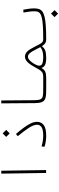

<svg xmlns="http://www.w3.org/2000/svg" viewBox="1006 -1739 918 2970"><g transform="rotate(-90 1465.0 -254.0)"><path d="M274.4 0 264.2 -693.4H309.1L319.3 0Z M848.1 1.5Q806.6 1.5 759.5 -5.4Q712.4 -12.2 678.7 -25.9L686 -70.3Q723.6 -58.1 767.1 -51.3Q810.5 -44.4 850.6 -44.4Q942.9 -44.4 981.7 -69.8Q1020.5 -95.2 1020.5 -138.2Q1020.5 -193.8 970 -270Q919.4 -346.2 843.3 -439L877.9 -465.8Q931.2 -403.8 973.6 -346.7Q1016.1 -289.6 1040.8 -238Q1065.4 -186.5 1065.4 -140.6Q1065.4 -75.7 1016.6 -37.1Q967.8 1.5 848.1 1.5ZM886.7 -563 832.5 -617.2 886.7 -671.9 940.9 -617.2Z M1752 1.5Q1735.8 1.5 1719.5 1.5Q1703.1 1.5 1687 1.5Q1638.7 2 1591.8 1.7Q1544.9 1.5 1503.9 0.5Q1452.6 -1 1419.9 -14.9Q1387.2 -28.8 1371.3 -64.9Q1355.5 -101.1 1355 -168.9L1351.1 -693.4H1396L1399.9 -186Q1400.4 -125 1410.6 -95.5Q1420.9 -65.9 1446 -56.2Q1471.2 -46.4 1516.1 -45.4Q1554.7 -44.4 1598.9 -44.4Q1643.1 -44.4 1696.8 -44.4Q1711.4 -44.4 1726.6 -44.4Q1741.7 -44.4 1757.8 -44.4Q1764.6 -44.4 1769.8 -39.6Q1774.9 -34.7 1774.9 -23.4Q1774.9 1.5 1752 1.5Z M1749 1.5Q1731.4 1.5 1731.4 -19.5Q1731.4 -29.8 1736.6 -37.1Q1741.7 -44.4 1757.8 -44.4Q1792 -44.4 1814 -52Q1835.9 -59.6 1852.8 -79.1Q1869.6 -98.6 1888.2 -133.8Q1943.4 -238.8 1985.1 -282.7Q2026.9 -326.7 2074.2 -326.7Q2117.2 -326.7 2151.6 -293.2Q2186 -259.8 2224.6 -181.2Q2252.9 -124 2269.8 -94.7Q2286.6 -65.4 2302.5 -54.9Q2318.4 -44.4 2343.8 -44.4Q2370.6 -44.4 2370.6 -20Q2370.6 -7.8 2363 -3.2Q2355.5 1.5 2337.9 1.5Q2304.7 1.5 2282.7 -12.7Q2260.7 -26.9 2238.3 -61H2230Q2207.5 -26.9 2165.3 -12.7Q2123 1.5 2056.6 1.5Q1981.9 1.5 1946.8 -15.6Q1911.6 -32.7 1900.9 -66.9H1893.1Q1874 -26.9 1839.1 -12.7Q1804.2 1.5 1749 1.5ZM2221.2 -89.4Q2213.4 -104 2204.3 -120.8Q2195.3 -137.7 2185.5 -157.7Q2153.3 -221.7 2128.4 -251.2Q2103.5 -280.8 2070.3 -280.8Q2047.4 -280.8 2023.4 -260Q1999.5 -239.3 1979 -209.7Q1958.5 -180.2 1946 -152.1Q1933.6 -124 1933.6 -108.9Q1933.6 -70.8 1968.5 -57.6Q2003.4 -44.4 2067.9 -44.4Q2114.7 -44.4 2152.1 -54Q2189.5 -63.5 2221.2 -89.4Z M2337.9 1.5Q2326.7 1.5 2326.7 -23.9Q2326.7 -44.4 2343.8 -44.4Q2466.8 -44.4 2546.6 -49.6Q2626.5 -54.7 2673.1 -65.4Q2719.7 -76.2 2741.5 -92.8Q2763.2 -109.4 2769.3 -132.1Q2775.4 -154.8 2775.4 -184.6Q2775.4 -221.2 2769.5 -264.9Q2763.7 -308.6 2755.9 -349.6L2799.8 -353Q2808.6 -311 2814.5 -265.6Q2820.3 -220.2 2820.3 -185.5Q2820.3 -144.5 2811.3 -113.8Q2802.2 -83 2775.4 -61Q2748.5 -39.1 2695.6 -25.1Q2642.6 -11.2 2555.4 -4.9Q2468.3 1.5 2337.9 1.5ZM2739.3 185.1 2685.1 130.9 2739.3 76.2 2793.5 130.9Z"/></g></svg>

Font: Cascadia Code NF ExtraLight
Style: Regular
Weight: 200
Monospace: yes
Designer: Aaron Bell
Foundry: Saja Typeworks
Version: Version 2404.023; ttfautohint (v1.8.4)